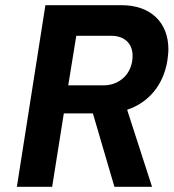

<svg xmlns="http://www.w3.org/2000/svg" viewBox="-20 -720 669 740"><path d="M421 0H566L470 -297C552 -324 610 -392 625 -486C627 -501 629 -516 629 -530C629 -634 560 -700 449 -700H155L45 0H181L226 -283H338ZM274 -582H409C459 -582 491 -553 491 -505C491 -436 441 -391 379 -391H243Z"/></svg>

Font: Arthouse Owned
Style: Bold Italic
Weight: 700
Italic angle: -10°
Designer: Jeremy Tribby
Foundry: Tribby Type
Version: Version 1.000;PS 001.000;hotconv 1.0.88;makeotf.lib2.5.64775